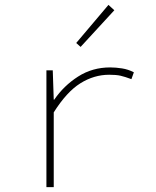

<svg xmlns="http://www.w3.org/2000/svg" viewBox="-20 -766 640 786"><path d="M170 0V-478H196L200 -358H202Q241 -415 299.5 -452.5Q358 -490 431 -490Q454 -490 479.5 -486Q505 -482 528 -470L518 -442Q491 -452 473.5 -456Q456 -460 427 -460Q365 -460 309 -425Q253 -390 200 -306V0ZM310 -574 292 -590 424 -746 448 -724Z"/></svg>

Font: Source Code Pro ExtraLight
Style: Regular
Weight: 200
Monospace: yes
Designer: Paul D. Hunt, Teo Tuominen
Foundry: Adobe
Version: Version 1.026;hotconv 1.1.0;makeotfexe 2.6.0